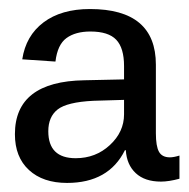

<svg xmlns="http://www.w3.org/2000/svg" viewBox="-20 -719 414 421"><path d="M127 -317.9Q74.2 -317.9 43.5 -346.2Q12.7 -374.5 12.7 -424.8Q12.7 -540.5 165 -543L252 -544.9V-574.2Q252 -613.8 234.9 -631.8Q217.8 -649.9 178.2 -649.9Q145.5 -649.9 125.7 -635.5Q106 -621.1 101.6 -584L28.8 -588.9Q36.6 -640.6 75.4 -669.9Q114.3 -699.2 177.2 -699.2Q321.8 -699.2 321.8 -577.1V-426.8Q321.8 -398.4 328.6 -386.2Q335.4 -374 352.5 -374Q360.8 -374 373.5 -377.9V-327.1Q350.1 -320.8 333 -320.8Q297.4 -320.8 277.6 -339.4Q257.8 -357.9 255.9 -389.6H253.9Q218.3 -317.9 127 -317.9ZM146 -372.1Q189.9 -372.1 220.9 -400.9Q252 -429.7 252 -468.3V-500L184.6 -498Q127 -495.1 106.4 -479Q85.9 -462.9 85.9 -431.2Q85.9 -372.1 146 -372.1Z"/></svg>

Font: Arimo
Style: Regular
Weight: 400
Designer: Steve Matteson
Foundry: Monotype Imaging Inc.
Version: Version 1.33